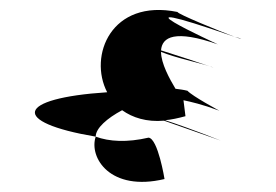

<svg xmlns="http://www.w3.org/2000/svg" viewBox="-20 -640 554 385"><path d="M171.9 -366C157.9 -324 200.9 -255 309.9 -281C309.9 -281 296.9 -362 277.9 -364C234.9 -354 198.9 -356 171.9 -366ZM171.9 -366C171.9 -383 194.9 -403 224.9 -419C245.9 -404 273.9 -395 308.9 -398C316.9 -395 342.9 -386 422.9 -358C369.9 -379 329.9 -393 310.9 -399C323.9 -400 336.9 -403 351.9 -407L347.9 -439C361.9 -436 384.9 -431 419.9 -418C419.9 -418 365.9 -447 355.9 -458C347.9 -460 339.9 -461 331.9 -462C319.9 -482 302.9 -513 302.9 -536C331.9 -524 379.9 -514 400.9 -507C368.9 -518 324.9 -532 302.9 -539C304.9 -566 330.9 -581 416.9 -551C417.2 -551.3 172.8 -662.4 450.9 -566C418.9 -578 335.9 -612 335.9 -616C202.9 -643 156.9 -528 194.9 -455C11.9 -443 -0.1 -395 171.9 -366ZM400.9 -507C403.6 -506.4 405.7 -505.3 408 -504.3C406.1 -505 403.9 -505.8 400.9 -507ZM408 -504.3C409.3 -503.8 410.6 -503.4 411.9 -503C410.7 -503.4 409.4 -503.8 408 -504.3ZM450.9 -566C458.9 -563 463.9 -562 463.9 -562C459.9 -564 454.9 -565 450.9 -566Z"/></svg>

Font: Getaway
Style: Regular
Weight: 400
Version: Version 0.1